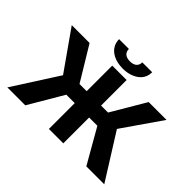

<svg xmlns="http://www.w3.org/2000/svg" viewBox="-173 -1211 1524 1524"><g transform="rotate(45 588.5 -449.0)"><path d="M763.5 -290 929.6 0H1130.9L891.1 -382L1118.8 -711H918.6L749.2 -424H671.1V-711H509.4V-424H429.1L255.3 -711H55.1L287.2 -381L43 0H244.3L414.8 -290H509.4V0H671.1V-290ZM585.3 -834C537.5 -834 509.4 -855.4 509.4 -898H399.4C399.4 -876.7 403.6 -857.2 412 -839.5C437.7 -785.8 500.3 -753 585.3 -753C613.2 -753 638.7 -756.7 661.8 -764C722.6 -783.3 771.2 -825.2 771.2 -898H660.1C660.1 -856.6 632.2 -834 585.3 -834Z"/></g></svg>

Font: Asimov
Style: Wid
Weight: 500
Designer: Google
Version: Version 2.000980; 2014